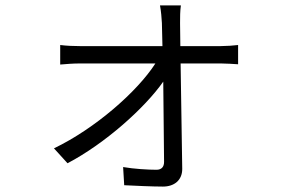

<svg xmlns="http://www.w3.org/2000/svg" viewBox="-20 -630 1040 708"><path d="M179 -83 229 -28C368 -101 514 -232 582 -329L585 -33C585 -15 576 -4 557 -4C527 -4 474 -7 434 -14L438 53C476 55 543 58 581 58C622 58 652 35 652 -7L646 -396H795C814 -396 842 -394 858 -393V-464C844 -462 813 -460 794 -460H645L644 -545C644 -567 644 -589 647 -610H570C574 -588 576 -564 577 -545L579 -460H274C251 -460 226 -461 202 -464V-392C226 -394 249 -396 275 -396H553C486 -292 331 -156 179 -83Z"/></svg>

Font: Noto Sans HK DemiLight
Style: Regular
Weight: 350
Designer: Ryoko NISHIZUKA 西塚涼子 (kana, bopomofo & ideographs); Paul D. Hunt (Latin, Greek & Cyrillic); Sandoll Communications 산돌커뮤니
Foundry: Adobe
Version: Version 2.004;hotconv 1.0.118;makeotfexe 2.5.65603